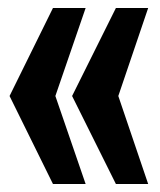

<svg xmlns="http://www.w3.org/2000/svg" viewBox="-20 -485 402 482"><path d="M113 -23 4 -244 113 -465H195L119 -244L195 -23ZM271 -23 161 -244 271 -465H352L277 -244L352 -23Z"/></svg>

Font: Ruslan Display
Style: Regular
Weight: 400
Version: Version 1.000